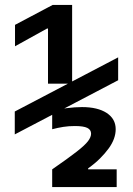

<svg xmlns="http://www.w3.org/2000/svg" viewBox="-20 -755 540 780"><path d="M175 -415V-639H171L41 -567V-654L194 -735H273V-415ZM192 -67Q257 -112 291 -138.5Q325 -165 337.5 -181.5Q350 -198 350 -212Q350 -228 334.5 -235.5Q319 -243 284 -243Q259 -243 237 -239.5Q215 -236 192 -230V-305Q214 -311 249.5 -315.5Q285 -320 313 -320Q377 -320 413.5 -296Q450 -272 450 -230Q450 -211 443 -191.5Q436 -172 421.5 -152Q407 -132 386.5 -111.5Q366 -91 338 -71V-67H454V5H192ZM40 -209V-302L460 -522V-429Z"/></svg>

Font: M PLUS Code Latin Medium
Style: Regular
Weight: 500
Designer: Coji Morishita
Foundry: UNDERFOREST DESIGN
Version: Version 1.002; ttfautohint (v1.8.3)